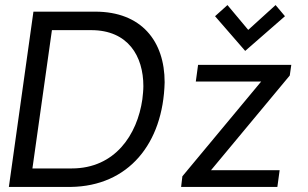

<svg xmlns="http://www.w3.org/2000/svg" viewBox="-20 -738 1215 758"><path d="M948 -537 1105 -674 1068 -718 960 -620 878 -718 829 -674ZM762 -482 753 -416H1011L700 -42L695 0H1075L1084 -66H813L1124 -440L1130 -482ZM630 -413C630 -576 538 -692 356 -692H112L15 0H259C487 -3 624 -171 630 -413ZM263 -73H108L185 -619H340C486 -619 546 -516 546 -398C546 -381 544 -364 542 -346C522 -206 434 -73 263 -73Z"/></svg>

Font: Cantarell
Style: Oblique
Weight: 400
Italic angle: -8°
Designer: Dave Crossland
Version: Version 0.024